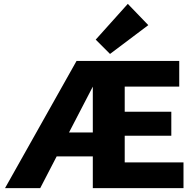

<svg xmlns="http://www.w3.org/2000/svg" viewBox="-20 -973 1001 993"><path d="M929 -133V0H460V-164H273L188 0H6L376 -658H907V-525H625V-395H866V-271H625V-133ZM460 -288V-525L337 -288ZM475 -768 641 -953 747 -843 549 -694Z"/></svg>

Font: Ysabeau Heavy
Style: Regular
Weight: 800
Designer: Christian Thalmann (Catharsis Fonts)
Version: Version 0.003